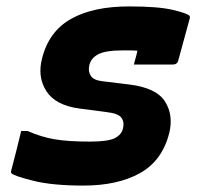

<svg xmlns="http://www.w3.org/2000/svg" viewBox="-20 -569 640 598"><path d="M382 -549Q472 -549 517 -538.5Q562 -528 570 -520Q573 -517 570 -508L535 -380Q532 -368 518 -368H397L399 -376Q402 -387 404.5 -396Q407 -405 408 -411Q397 -412 385.5 -412Q374 -412 361 -412Q309 -412 286 -400Q263 -388 258 -365Q254 -346 263 -332.5Q272 -319 299 -316L381 -306Q466 -296 493.5 -253.5Q521 -211 507 -154Q485 -68 415.5 -29.5Q346 9 240 9Q143 9 83.5 -6Q24 -21 16 -29Q13 -32 15 -38Q24 -73 31.5 -102Q39 -131 46 -161H66Q109 -142 151 -135Q193 -128 260 -128Q317 -128 338 -139Q359 -150 363 -169Q368 -189 358 -202.5Q348 -216 311 -220L227 -231Q153 -241 124.5 -285Q96 -329 111 -387Q132 -471 201 -510Q270 -549 382 -549Z"/></svg>

Font: Recursive Mn Lnr St XBd
Style: Italic
Weight: 800
Italic angle: -15°
Monospace: yes
Version: Version 1.079;hotconv 1.0.112;makeotfexe 2.5.65598; ttfautoh